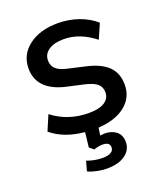

<svg xmlns="http://www.w3.org/2000/svg" viewBox="-130 -587 742 868"><g transform="rotate(-20 241.0 -153.0)"><path d="M262 7 257 43Q271 41 278 41Q312 41 334 58.5Q356 76 356 110Q356 147 324 170.5Q292 194 235 194Q214 194 189 189Q164 184 145 175L158 128Q195 142 234 142Q259 142 273 134Q287 126 287 110Q287 85 252 85Q234 85 210 93L190 76L198 5Q100 -4 39 -55L70 -128Q145 -70 245 -70Q294 -70 320 -86.5Q346 -103 346 -133Q346 -159 328.5 -174Q311 -189 268 -199L187 -217Q122 -232 89 -266Q56 -300 56 -352Q56 -418 109.5 -459Q163 -500 250 -500Q302 -500 349 -483.5Q396 -467 430 -437L399 -366Q327 -423 250 -423Q204 -423 177.5 -405Q151 -387 151 -356Q151 -331 167.5 -315.5Q184 -300 220 -292L303 -273Q374 -257 407 -223.5Q440 -190 440 -136Q440 -74 392.5 -36Q345 2 262 7Z"/></g></svg>

Font: wassup Sans
Style: Medium
Weight: 600
Version: Version 2.001